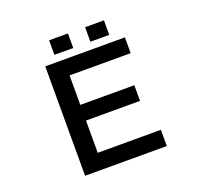

<svg xmlns="http://www.w3.org/2000/svg" viewBox="-150 -1048 1300 1243"><g transform="rotate(-20 500.0 -427.0)"><path d="M230 -729H778.8V-620.1H357.9V-417H730V-309.1H357.9V-86.9H793V24.9H230ZM311 -878.9H440.9V-778.8H311ZM559.1 -878.9H689V-778.8H559.1Z"/></g></svg>

Font: FORM UDPGothic
Style: Bold
Weight: 700
Foundry: Pronama LLC
Version: Version 1.051